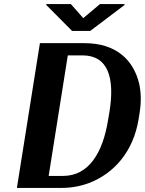

<svg xmlns="http://www.w3.org/2000/svg" viewBox="-20 -923 711 943"><path d="M63 0H281C329 0 374 -8 417 -24C540 -71 635 -178 661 -339L666 -371C674 -422 673 -468 664 -510C637 -626 553 -711 395 -711H176ZM207 -899 334 -771H423L591 -898L592 -903H471L389 -834L328 -903H208ZM219 -59 313 -651H385C511 -651 544 -541 518 -376L511 -335C485 -171 415 -59 290 -59Z"/></svg>

Font: Aerodynamic
Style: Obl
Weight: 500
Designer: Google
Version: Version 2.000980; 2014